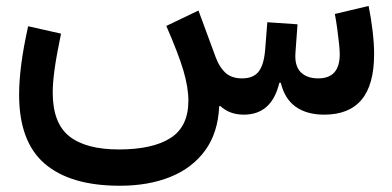

<svg xmlns="http://www.w3.org/2000/svg" viewBox="-20 -378 1292 633"><path d="M783.7 0Q736.3 0 705.6 -29.3L702.6 -26.9Q698.7 59.6 656.5 117.7Q614.3 175.8 542 205.1Q469.7 234.4 375 234.4Q212.4 234.4 127.7 161.9Q43 89.4 43 -65.9Q43 -110.4 50 -165.5Q57.1 -220.7 72.8 -291.5L181.2 -267.1Q165.5 -191.4 159.7 -147.9Q153.8 -104.5 153.8 -72.8Q153.8 27.8 208.5 71.3Q263.2 114.7 372.1 114.7Q482.9 114.7 542 77.1Q601.1 39.6 601.1 -46.4Q601.1 -88.9 585 -144.3Q568.8 -199.7 528.3 -292.5L634.3 -343.3L691.4 -188.5Q703.6 -155.8 723.6 -137.7Q743.7 -119.6 778.3 -119.6Q814.5 -119.6 832 -141.1Q849.6 -162.6 854 -211.9L861.3 -304.7L960.9 -297.9L954.1 -204.6Q950.7 -161.6 970.9 -140.6Q991.2 -119.6 1029.3 -119.6Q1100.1 -119.6 1100.1 -199.2Q1100.1 -210.9 1097.9 -233.2Q1095.7 -255.4 1092 -282Q1088.4 -308.6 1084 -332L1195.3 -358.4Q1203.6 -317.4 1208.5 -275.4Q1213.4 -233.4 1213.4 -200.2Q1213.4 -98.6 1172.1 -49.3Q1130.9 0 1048.8 0Q991.7 0 955.1 -25.9Q918.5 -51.8 905.8 -105H900.9Q876 0 783.7 0Z"/></svg>

Font: Estedad-FD SemiBold
Style: Regular
Weight: 600
Designer: Amin Abedi
Version: Version 7.3